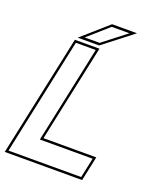

<svg xmlns="http://www.w3.org/2000/svg" viewBox="-166 -943 866 1039"><g transform="rotate(20 267.0 -424.0)"><path d="M-12 0 137 -700H278.5L159.5 -141.5H463.5L433.5 0ZM4.5 -13.5H423L447.5 -128H143.5L262 -686.5H147.5ZM147.5 -716 297.5 -848H441L271 -716ZM182.5 -730H268.5L402.5 -834H300.5Z"/></g></svg>

Font: Tourney Thin
Style: Italic
Weight: 100
Italic angle: -12°
Designer: Tyler Finck
Foundry: Etcetera Type Co
Version: Version 1.015